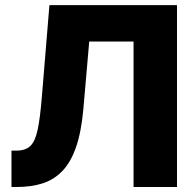

<svg xmlns="http://www.w3.org/2000/svg" viewBox="-20 -748 779 768"><path d="M25.9 0V-145.5H45.4Q81.5 -145.5 101.1 -163.8Q120.6 -182.1 130.6 -229Q140.6 -275.9 147.5 -361.3L177.7 -727.5H688V0H514.2V-582H336.9L313.5 -312.5Q305.2 -219.7 283.9 -158.9Q262.7 -98.1 229 -63.5Q195.3 -28.8 149.9 -14.4Q104.5 0 47.4 0Z"/></svg>

Font: Inter 24pt ExtraBold
Style: Regular
Weight: 800
Designer: Rasmus Andersson
Foundry: rsms
Version: Version 4.001;git-66647c0bb